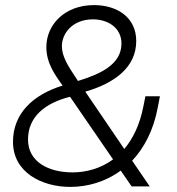

<svg xmlns="http://www.w3.org/2000/svg" viewBox="-20 -732 697 754"><path d="M220 -404 226 -396C109 -360 31 -286 31 -175C31 -55 144 2 256 2C322 2 393 -17 454 -62L497 0H568L499 -101C546 -151 583 -220 600 -312L608 -354H551L543 -314C529 -242 502 -187 468 -147L315 -372C429 -405 515 -467 515 -571C515 -663 441 -712 349 -712C234 -712 162 -635 162 -547C162 -482 199 -435 220 -404ZM90 -184C90 -273 156 -327 255 -352L424 -106C375 -70 318 -55 265 -55C171 -55 90 -96 90 -184ZM223 -551C223 -599 263 -656 345 -656C404 -656 457 -623 457 -561C457 -477 370 -440 286 -414L283 -419C246 -474 223 -511 223 -551Z"/></svg>

Font: Fixel Display 20240404 Light
Style: Italic
Weight: 300
Italic angle: -10°
Designer: AlfaBravo + MacPaw
Foundry: Kyrylo Tkachov, Marchela Mozhyna, Serhii Makarenko, Maria Weinstein, Zakhar Kryvoshyya
Version: Version 1.211;Glyphs 3.2 (3225)